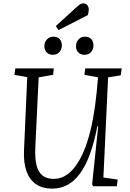

<svg xmlns="http://www.w3.org/2000/svg" viewBox="-20 -1108 771 1142"><path d="M595 -52 680 -40 675 0H535L528 -12L564 -357H559Q540 -259 514 -189Q488 -119 454.5 -74Q421 -29 380 -7.5Q339 14 290 14Q234 14 195 -12Q156 -38 137.5 -90Q119 -142 123 -218L142 -649L66 -663L71 -701H300L296 -663L210 -648L190 -230Q187 -165 197.5 -124Q208 -83 233.5 -63.5Q259 -44 299 -44Q344 -44 381 -71Q418 -98 447 -146.5Q476 -195 497.5 -260Q519 -325 533 -401.5Q547 -478 555 -559L563 -648L482 -663L487 -701H704L698 -660L623 -648ZM244 -833Q244 -857 259 -873.5Q274 -890 297 -890Q322 -890 335 -875.5Q348 -861 348 -838Q348 -815 333.5 -798.5Q319 -782 294 -782Q272 -782 258 -796Q244 -810 244 -833ZM432 -833Q432 -857 447 -873.5Q462 -890 485 -890Q510 -890 523 -875.5Q536 -861 536 -838Q536 -815 521.5 -798.5Q507 -782 482 -782Q460 -782 446 -796Q432 -810 432 -833ZM438 -1068Q449 -1078 457.5 -1083Q466 -1088 475 -1088Q491 -1088 499.5 -1077Q508 -1066 508 -1051Q508 -1044 506.5 -1036Q505 -1028 502 -1018L328 -929L312 -953Z"/></svg>

Font: Literata Light
Style: Italic
Weight: 300
Italic angle: -2°
Designer: Latin by Veronika Burian and Jose Scaglione. Greek by Irene Vlachou. Cyrillic by Vera Evstafieva
Foundry: TypeTogether
Version: Version 3.103;gftools[0.9.29]